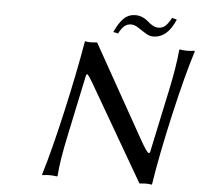

<svg xmlns="http://www.w3.org/2000/svg" viewBox="-55 -851 959 911"><g transform="rotate(5 424.5 -395.5)"><path d="M325.2 -645 327.1 -647.9Q335 -645 355 -645L383.8 -647L632.8 -203.1Q664.1 -147.5 673.8 -145L679.2 -148.9L742.2 -444.8Q768.1 -565.9 774.9 -645L776.9 -647.9Q794.9 -645 812 -645Q829.1 -645 847.2 -647.9L849.1 -645Q811.5 -526.4 767.8 -334.2Q724.1 -142.1 702.1 0L699.2 2.9Q691.9 0 671.9 0L642.1 2L377 -455.1Q359.4 -485.8 350.1 -493.2L345.2 -488.8L284.2 -200.2Q256.8 -73.2 252 0L249 2.9Q231 0 214.8 0Q197.3 0 179.2 2.9L178.2 0Q213.9 -115.7 257.1 -306.9Q300.3 -498 325.2 -645ZM667 -742.2Q684.6 -742.2 698 -752.9Q711.4 -763.7 728 -793.9L751 -788.1Q713.9 -698.2 645 -698.2Q627.9 -698.2 608.9 -710.2Q589.8 -722.2 571.5 -734.1Q553.2 -746.1 538.1 -746.1Q519 -746.1 505.6 -734.9Q492.2 -723.6 479 -698.2L456.1 -703.1Q476.1 -748.5 499.3 -770.3Q522.5 -792 554.2 -792Q573.2 -792 589.8 -784.2Q606.4 -776.4 616 -767.1Q625.5 -757.8 639.2 -750Q652.8 -742.2 667 -742.2Z"/></g></svg>

Font: Linear Smooth
Style: Italic
Weight: 400
Designer: Philipp H. Poll, Flanker
Foundry: Philipp H. Poll, reworked by Flanker
Version: Version 1.061 | FøM Fix